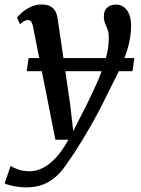

<svg xmlns="http://www.w3.org/2000/svg" viewBox="-62 -586 628 856"><path d="M85.5 -465.5Q82 -484 76.2 -490.2Q70.5 -496.5 62.5 -496.5Q54.5 -496.5 46 -492Q37.5 -487.5 27 -478L14 -508Q18 -514 33.5 -528Q49 -542 72.2 -554Q95.5 -566 122.5 -566Q147.5 -566 162.5 -558Q177.5 -550 185.2 -535Q193 -520 195.5 -499Q202.5 -451.5 209.5 -404.5Q216.5 -357.5 223.2 -310.5Q230 -263.5 237 -216.2Q244 -169 250.5 -122.5L264.5 -1.5L325.5 -121.5Q344.5 -160.5 362 -198.2Q379.5 -236 393 -272.5Q406.5 -309 414.8 -345.5Q423 -382 423 -418.5Q423 -440.5 417.5 -454.8Q412 -469 406.5 -482Q401 -495 401 -513.5Q401 -538 415.5 -551.8Q430 -565.5 454.5 -565.5Q477 -565.5 492 -553.2Q507 -541 514.8 -520Q522.5 -499 522.5 -473Q522.5 -419 506 -366Q489.5 -313 465 -262.8Q440.5 -212.5 416.5 -166Q398.5 -128.5 379 -91.5Q359.5 -54.5 339.8 -20.2Q320 14 301.8 44Q283.5 74 267.5 98.2Q251.5 122.5 239 139.5Q217.5 173.5 191 198.2Q164.5 223 131 236.2Q97.5 249.5 54 249.5Q29.5 249.5 0.5 244Q-28.5 238.5 -41.5 231.5L-14.5 153.5Q-5.5 160.5 17.5 169Q40.5 177.5 71 177.5Q98.5 177.5 127.5 163.5Q156.5 149.5 185.8 118.5Q215 87.5 243 37H185ZM537 -327 528.5 -268.5H57L65.5 -327Z"/></svg>

Font: Merriweather 20pt Medium
Style: Italic
Weight: 500
Italic angle: -7.8°
Version: Version 2.101